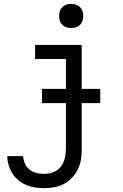

<svg xmlns="http://www.w3.org/2000/svg" viewBox="-20 -763 640 996"><path d="M210 213Q186 213 162.5 209.5Q139 206 117 197Q95 188 76 172.5Q57 157 44.5 137Q32 117 25 94Q18 71 18 47H100Q101 67 109.5 86Q118 105 134 117.5Q150 130 170 134.5Q190 139 210 139Q234 139 257 130Q280 121 295 102Q310 83 316 58.5Q322 34 322 10V-457H162V-530H404V10Q404 37 400 63.5Q396 90 384.5 114Q373 138 354.5 158Q336 178 312.5 190.5Q289 203 262.5 208Q236 213 210 213ZM349 -618Q336 -618 324 -621.5Q312 -625 303 -634Q294 -643 290.5 -655Q287 -667 287 -680Q287 -693 290.5 -705Q294 -717 303 -726Q312 -735 324 -739Q336 -743 349 -743Q362 -743 374 -739Q386 -735 395 -726Q404 -717 408 -705Q412 -693 412 -680Q412 -667 408 -655Q404 -643 395 -634Q386 -625 374 -621.5Q362 -618 349 -618ZM198 -228V-302H500V-228Z"/></svg>

Font: Iosevka Curly Extended
Style: Regular
Weight: 400
Width: 7
Monospace: yes
Designer: Belleve Invis
Foundry: Belleve Invis
Version: Version 11.1.0; ttfautohint (v1.8.3)